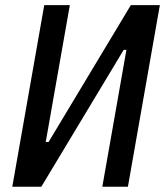

<svg xmlns="http://www.w3.org/2000/svg" viewBox="-20 -713 630 733"><path d="M83 0 115.7 -170.9H165.5L479.5 -693.4H513.7L481.4 -522.5H452.1L137.7 0ZM26.9 0 148.9 -693.4H246.6L124.5 0ZM370.6 0 492.7 -693.4H590.3L468.3 0Z"/></svg>

Font: Cascadia Mono NF
Style: Italic
Weight: 400
Italic angle: -10°
Monospace: yes
Designer: Aaron Bell
Foundry: Saja Typeworks
Version: Version 2404.023